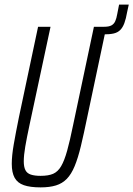

<svg xmlns="http://www.w3.org/2000/svg" viewBox="-20 -804 578 832"><path d="M385 -655 392 -688H432Q452 -688 463 -694Q474 -700 479.5 -712.5Q485 -725 488 -743L496 -784H538L531 -752Q526 -723 519 -704Q512 -685 501 -674Q490 -663 473 -659Q456 -655 429 -655ZM156 8Q111 8 83.5 -1.5Q56 -11 43.5 -33.5Q31 -56 31 -94Q31 -129 39.5 -178Q48 -227 62 -296L145 -688H199L108 -263Q96 -207 89.5 -169Q83 -131 83 -105Q83 -81 90 -67Q97 -53 113.5 -47.5Q130 -42 156 -42Q190 -42 210.5 -51Q231 -60 245 -84Q259 -108 271 -151Q283 -194 297 -263L387 -688H441L358 -296Q343 -223 330.5 -171Q318 -119 303.5 -84Q289 -49 269.5 -29Q250 -9 222.5 -0.5Q195 8 156 8Z"/></svg>

Font: Saira ExtraCondensed Light
Style: Italic
Weight: 300
Width: 2
Italic angle: -12°
Designer: Hector Gatti with collaboration of the Omnibus-Type team
Foundry: Omnibus-Type
Version: Version 1.101